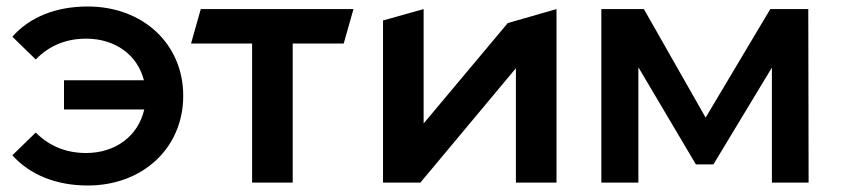

<svg xmlns="http://www.w3.org/2000/svg" viewBox="-20 -562 2593 591"><path d="M250 -542C153 -542 72 -510 18 -449L90 -379C132 -422 184 -443 245 -443C335 -443 403 -393 423 -315H177V-225H424C406 -145 337 -91 245 -91C184 -91 132 -112 90 -154L18 -84C72 -24 153 9 250 9C420 9 544 -107 544 -267C544 -427 420 -542 250 -542Z M1038 -428 1068 -534H598L568 -428H756V0H881V-428Z M1159 0H1274L1568 -352V0H1693V-534L1543 -491L1284 -182V-534L1159 -499Z M2356 0H2469L2468 -534H2351L2152 -200L1962 -534H1831V0H1945V-355L2122 -56H2176L2356 -354Z"/></svg>

Font: Talent
Style: Bold
Weight: 600
Designer: Mike Powis
Version: Version 1.001;hotconv 1.0.109;makeotfexe 2.5.65596